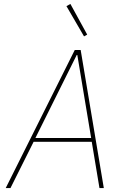

<svg xmlns="http://www.w3.org/2000/svg" viewBox="-20 -951 640 971"><path d="M483 0 444 -234H150L33 0H9L358 -698H388L505 0ZM371 -673H368L159 -253H441ZM316 -920 336 -931 421 -776 405 -767Z"/></svg>

Font: IBM Plex Mono Thin
Style: Italic
Weight: 100
Italic angle: -9°
Monospace: yes
Designer: Mike Abbink, Paul van der Laan, Pieter van Rosmalen
Foundry: Bold Monday
Version: Version 2.3